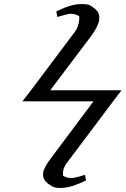

<svg xmlns="http://www.w3.org/2000/svg" viewBox="-20 -786 622 951"><path d="M352 -630 132 -337 91 -284H443L235 -6C211 26 197 50 194 67C193 72 193 79 194 88C196 104 209 119.9 236 136C246 142 260 145 280 145C300 145 320 141 340 135C369 125 379 120 388 116C393 114 404 109 406 108L401 80C363 92 342 96 332 96C314 96 299 89 292 84C293 85 292 79 292 71V69C292 57 297 38 314 17L541 -285L582 -339H229L431 -607C454 -638 467 -665 471 -684C472 -691 472 -700 471 -709C469 -726 455 -742 429 -758C420 -764 404 -766 384 -766C365 -766 345 -763 324 -756C298 -748 286 -742 278 -738C265.8 -733.3 261.9 -731 259 -730L264 -702C301 -713 322 -718 332 -718C350 -718 365 -710 372 -706C372 -706 372 -703 373 -693H372C372 -690 373 -686 371 -678C368 -662 362 -643 352 -630ZM406 108V109Z"/></svg>

Font: Linux Libertine O
Style: Bold Italic
Weight: 700
Italic angle: -11.5°
Designer: Philipp H. Poll
Foundry: Philipp H. Poll
Version: Version 4.1.0